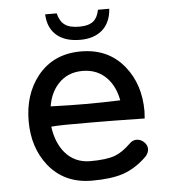

<svg xmlns="http://www.w3.org/2000/svg" viewBox="-52 -759 729 824"><g transform="rotate(-5 312.5 -346.5)"><path d="M311.5 -539.1Q192.4 -539.1 124 -453.1Q62.5 -375 62.5 -259.8Q62.5 -146.5 124 -68.4Q192.4 17.6 311.5 17.6Q393.6 17.6 444.3 1Q500 -17.6 547.9 -64.5Q563.5 -81.1 562.5 -99.6Q561.5 -115.2 547.9 -127.9Q535.2 -139.6 518.6 -140.6Q500 -141.6 486.3 -127Q450.2 -91.8 418 -80.1Q381.8 -66.4 311.5 -66.4Q244.1 -66.4 202.1 -116.2Q166 -160.2 157.2 -228.5Q197.3 -232.4 333 -231.4Q418.9 -231.4 559.6 -228.5L561.5 -259.8Q561.5 -375 499 -453.1Q430.7 -539.1 311.5 -539.1ZM311.5 -455.1Q376 -455.1 417 -411.1Q451.2 -374 461.9 -315.4Q386.7 -312.5 312.5 -312.5Q248 -312.5 162.1 -315.4Q171.9 -375 207 -412.1Q247.1 -455.1 311.5 -455.1ZM400.4 -710.9Q394.5 -679.7 377.9 -664.1Q357.4 -645.5 314.5 -645.5Q272.5 -645.5 252 -661.1Q231.4 -675.8 222.7 -710.9H172.9Q175.8 -650.4 213.9 -619.1Q250 -588.9 314.5 -588.9Q372.1 -588.9 408.2 -619.1Q445.3 -651.4 449.2 -710.9Z"/></g></svg>

Font: Gungsuh
Style: Regular
Weight: 400
Version: Version 2.21